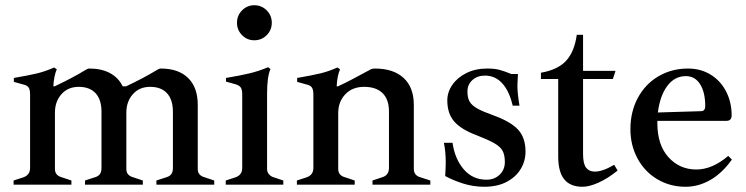

<svg xmlns="http://www.w3.org/2000/svg" viewBox="-20 -706 2850 734"><path d="M799 -16V0H578V-16L615 -28Q629 -32 635 -40.5Q641 -49 641 -64V-279Q641 -325 618.5 -349.5Q596 -374 554 -374Q513 -374 488 -346Q463 -318 463 -275V-60Q463 -35 490 -28L526 -16V0H305V-16L342 -28Q356 -32 362 -40.5Q368 -49 368 -64V-279Q368 -325 345.5 -349.5Q323 -374 281 -374Q240 -374 215 -346Q190 -318 190 -275V-60Q190 -35 217 -28L253 -16V0H32V-16L69 -28Q95 -37 95 -64V-344Q95 -364 89 -372Q83 -380 69 -383L33 -393V-408Q91 -418 122 -425.5Q153 -433 187 -448L197 -441Q186 -416 184 -376H189Q259 -409 306 -438Q315 -444 322 -444Q368 -444 400.5 -426.5Q433 -409 449 -376H462Q532 -409 579 -438Q588 -444 595 -444Q662 -444 699 -408Q736 -372 736 -305V-60Q736 -35 763 -28Z M843 -16 880 -28Q906 -37 906 -64V-345Q906 -364 900 -372Q894 -380 880 -384L844 -394V-408Q898 -417 933.5 -425.5Q969 -434 1005 -449L1014 -442Q1001 -413 1001 -349V-60Q1001 -48 1008.5 -39.5Q1016 -31 1027 -28L1063 -16V0H843ZM886 -619Q886 -647 905.5 -666.5Q925 -686 952 -686Q980 -686 999.5 -666.5Q1019 -647 1019 -619Q1019 -591 999.5 -571.5Q980 -552 952 -552Q925 -552 905.5 -571.5Q886 -591 886 -619Z M1625 -16V0H1404V-16L1440 -28Q1454 -32 1460.5 -41Q1467 -50 1467 -64V-280Q1467 -326 1442.5 -350Q1418 -374 1372 -374Q1327 -374 1300 -345.5Q1273 -317 1273 -274V-60Q1273 -35 1300 -28L1336 -16V0H1115V-16L1152 -28Q1178 -37 1178 -64V-344Q1178 -364 1172 -372Q1166 -380 1152 -383L1116 -393V-408Q1174 -418 1205 -425.5Q1236 -433 1270 -448L1280 -441Q1269 -416 1267 -376H1272Q1312 -394 1392 -438Q1401 -444 1413 -444Q1484 -444 1523 -408Q1562 -372 1562 -305V-60Q1562 -35 1588 -28Z M1682 -33Q1684 -67 1684 -86Q1684 -126 1677 -160H1710Q1719 -98 1753 -58.5Q1787 -19 1840 -19Q1870 -19 1890 -38Q1910 -57 1910 -87Q1910 -113 1901.5 -129Q1893 -145 1870.5 -158Q1848 -171 1802 -189Q1743 -211 1716.5 -241.5Q1690 -272 1690 -322Q1690 -354 1709.5 -382Q1729 -410 1763.5 -427Q1798 -444 1843 -444Q1871 -444 1889.5 -439Q1908 -434 1935 -423H1960Q1958 -391 1958 -380Q1958 -348 1966 -302H1940Q1927 -358 1900 -387.5Q1873 -417 1834 -417Q1805 -417 1786 -400Q1767 -383 1767 -356Q1767 -331 1776 -316.5Q1785 -302 1806 -290.5Q1827 -279 1869 -264Q1932 -241 1960.5 -210.5Q1989 -180 1989 -126Q1989 -91 1971 -60.5Q1953 -30 1917.5 -11Q1882 8 1831 8Q1789 8 1750 -4.5Q1711 -17 1682 -33Z M2114 -108V-404H2048V-428Q2112 -439 2144 -473.5Q2176 -508 2185 -573H2209V-435H2333L2323 -404H2209V-117Q2209 -80 2220.5 -65Q2232 -50 2254 -50Q2284 -50 2328 -76L2341 -54Q2304 -24 2268.5 -8Q2233 8 2207 8Q2160 8 2137 -20.5Q2114 -49 2114 -108Z M2778 -96Q2741 -44 2695.5 -18Q2650 8 2601 8Q2541 8 2492.5 -21Q2444 -50 2417 -100.5Q2390 -151 2390 -212Q2390 -279 2418.5 -332Q2447 -385 2497.5 -414.5Q2548 -444 2610 -444Q2659 -444 2697 -420.5Q2735 -397 2756 -356Q2777 -315 2777 -265Q2777 -244 2757 -244H2493V-235Q2493 -152 2535.5 -105Q2578 -58 2642 -58Q2703 -58 2764 -110ZM2495 -276 2660 -281Q2676 -281 2676 -301Q2676 -353 2656.5 -384Q2637 -415 2602 -415Q2559 -415 2531 -377.5Q2503 -340 2495 -276Z"/></svg>

Font: Ibarra Real Nova SemiBold
Style: Regular
Weight: 600
Designer: Jose Maria Ribagorda & Octavio Pardo
Foundry: Jose Maria Ribagorda
Version: Version 1.014